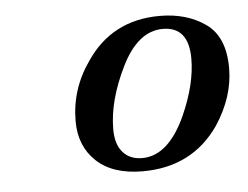

<svg xmlns="http://www.w3.org/2000/svg" viewBox="-35 -631 525 407"><g transform="rotate(-5 227.5 -427.5)"><path d="M121 -383Q121 -451 161 -508Q216 -590 318 -590Q375 -590 415 -562Q455 -534 455 -467Q455 -406 416 -347Q359 -265 254 -265Q190 -265 155.5 -297.5Q121 -330 121 -383ZM199 -359Q199 -327 214 -310Q229 -293 255 -293Q311 -293 348 -375Q377 -440 377 -494Q377 -562 322 -562Q269 -562 234 -491Q199 -420 199 -359Z"/></g></svg>

Font: Heuristica
Style: Italic
Weight: 400
Italic angle: -13°
Version: Version 1.0.2